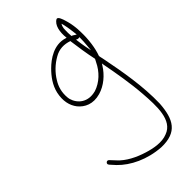

<svg xmlns="http://www.w3.org/2000/svg" viewBox="-279 -733 1073 1073"><g transform="rotate(-45 258.0 -196.0)"><path d="M34 117C34 121 36 123 38 125V126L66 157C121 214 210 257 313 264C437 268 472 201 480 86C484 -48 458 -190 435 -307L432 -322C431 -327 429 -333 428 -341V-344C444 -387 453 -449 451 -508C451 -544 445 -580 438 -604C431 -629 421 -661 407 -657C375 -641 366 -592 372 -543L365 -545C293 -567 228 -521 190 -483C158 -451 129 -412 118 -364C106 -309 116 -264 142 -231C170 -197 215 -174 278 -192C330 -207 375 -246 403 -291L410 -302L412 -289C427 -211 445 -107 451 -23C459 84 465 200 381 230C336 249 277 237 232 223C176 206 120 178 85 139L56 108C54 106 50 104 47 104C41 104 34 110 34 117ZM140 -301C135 -347 147 -384 166 -414C188 -451 222 -484 261 -506C298 -528 336 -528 374 -515V-512C380 -466 390 -398 401 -349V-347L392 -330C368 -279 325 -237 272 -220H271C203 -202 156 -240 142 -290C141 -294 141 -297 140 -301ZM397 -578C397 -588 398 -598 401 -606L407 -619L411 -605C417 -580 421 -551 425 -516L416 -521C409 -526 405 -529 398 -531V-535C397 -550 396 -565 397 -578ZM402 -499C407 -494 416 -492 425 -495V-489C425 -471 424 -452 422 -432L419 -397L412 -431C408 -452 405 -472 403 -489Z"/></g></svg>

Font: Stray Cat
Style: Lt
Weight: 300
Version: Version 1.0